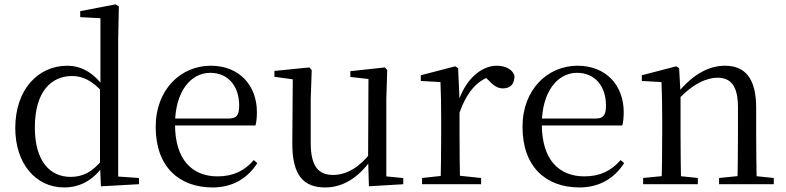

<svg xmlns="http://www.w3.org/2000/svg" viewBox="-20 -825 3520 860"><path d="M267.4 14.6C336.7 14.6 396.9 -16.8 442.5 -82.4H451.9L439.4 -110.2C393 -54.2 350.9 -32.7 296.2 -32.7C205 -32.7 136.1 -101.7 136.1 -253.7C136.1 -417.7 211.8 -484.5 302.8 -484.5C351.9 -484.5 393.2 -463 440.8 -411.3L453.5 -437.5H443.7C394.9 -503.9 339.2 -530.6 281.4 -530.6C150.8 -530.6 48.4 -424.1 48.4 -251.6C48.4 -92.7 139.6 14.6 267.4 14.6ZM432 9.6 602.6 0V-27.8L509.3 -34.2V-644.4L512.3 -796.5L497.5 -805.5L339.3 -775.1V-748.1L429.9 -743.5V-440.3L427.9 -430.7V-88.8Z M932.3 14.6C1022 14.6 1089 -26.3 1132.6 -94.3L1116.7 -108.1C1075.8 -60.3 1024.7 -35 954.5 -35C843.4 -35 763.9 -106.4 763.9 -268.7C763.9 -413.6 833.8 -498.8 921.6 -498.8C1003.3 -498.8 1051.3 -437.4 1051.3 -352.3C1051.3 -311.7 1041.3 -294.2 1006.3 -294.2H715.6V-262.9H1124.4C1128.7 -278.8 1130.7 -298.9 1130.7 -323.2C1130.7 -440.7 1053.6 -530.6 923.9 -530.6C791.1 -530.6 677.4 -425.5 677.4 -256.8C677.4 -76.2 783.8 14.6 932.3 14.6Z M1436.9 14.6C1519.5 14.6 1586.3 -33 1637.7 -103H1664.1L1640.9 -141.8C1593.3 -78.8 1534.2 -41.4 1472.3 -41.4C1407.5 -41.4 1371.8 -78.2 1371.8 -185.1V-380.4L1376.2 -511.5L1365.5 -523L1209.1 -507.3V-481L1313.7 -466.6L1291.5 -483.7L1289.3 -185.8C1288.1 -37 1341.6 14.6 1436.9 14.6ZM1632.4 9.3 1786.3 0.2V-27.4L1710.4 -35V-380.4L1714.4 -511.5L1704.2 -523L1549.2 -506.2V-480.3L1630.4 -471.2L1628.8 -115.5V-114.1Z M1870.5 0H2134.9V-27.8L2021.9 -39.6H1980.6L1870.5 -27.8ZM1952.9 0H2041.3C2039.3 -48.6 2038.3 -160.9 2038.3 -228.5V-379L2031.9 -519.8L2018.9 -528L1864.8 -487.9V-462.4L1952.9 -457.5C1955.1 -407.9 1956.1 -357.8 1956.1 -289.4V-228.5C1956.1 -160.9 1955.1 -48.6 1952.9 0ZM2037.5 -318.6C2072.7 -416.6 2119.3 -468 2189.3 -487.2L2143.8 -488.8L2166.8 -466.9C2189.7 -442.6 2207.4 -429.1 2232.7 -429.1C2268.5 -429.1 2284.2 -450.6 2284.6 -485.6C2275.4 -514.8 2243.5 -530.6 2205 -530.6C2134.7 -530.6 2064.6 -468 2033.7 -371H2015.9Z M2575.3 14.6C2665 14.6 2732 -26.3 2775.6 -94.3L2759.7 -108.1C2718.8 -60.3 2667.7 -35 2597.5 -35C2486.4 -35 2406.9 -106.4 2406.9 -268.7C2406.9 -413.6 2476.8 -498.8 2564.6 -498.8C2646.3 -498.8 2694.3 -437.4 2694.3 -352.3C2694.3 -311.7 2684.3 -294.2 2649.3 -294.2H2358.6V-262.9H2767.4C2771.7 -278.8 2773.7 -298.9 2773.7 -323.2C2773.7 -440.7 2696.6 -530.6 2566.9 -530.6C2434.1 -530.6 2320.4 -425.5 2320.4 -256.8C2320.4 -76.2 2426.8 14.6 2575.3 14.6Z M2860.7 0H3105.7V-27.8L3001.8 -38.6H2969.4L2860.7 -27.8ZM2942.9 0H3031.3C3029.3 -48.6 3028.3 -160.9 3028.3 -228.5V-403.1L3021.9 -519.8L3008.9 -528L2854.8 -487.9V-462.4L2942.9 -457.5C2945.1 -407.9 2946.1 -357.6 2946.1 -289.4V-228.5C2946.1 -160.9 2945.1 -48.6 2942.9 0ZM3200.8 0H3445.8V-27.8L3341.3 -38.6H3308.3L3200.8 -27.8ZM3282.5 0H3370.2C3368.2 -48.6 3367 -158.7 3367 -228.5V-342.4C3367 -477.3 3314.6 -530.6 3227.5 -530.6C3157.5 -530.6 3085.6 -495.3 3012.8 -406H3002.7L3011.2 -372.4C3083.6 -452.6 3148.3 -476.9 3193.6 -476.9C3251.7 -476.9 3285.5 -442.6 3285.5 -344.3V-228.5C3285.5 -158.7 3284.5 -48.6 3282.5 0Z"/></svg>

Font: Source Han Serif CN VF
Style: Regular
Weight: 250
Designer: Ryoko NISHIZUKA 西塚涼子 (kana & ideographs); Frank Grießhammer (Latin, Greek & Cyrillic); Wenlong ZHANG 张文龙 (bopomofo); San
Foundry: Adobe
Version: Version 2.002;hotconv 1.1.0;makeotfexe 2.6.0